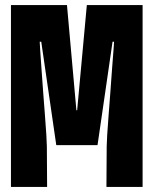

<svg xmlns="http://www.w3.org/2000/svg" viewBox="-20 -734 603 754"><path d="M23 0V-714H243L280 -301H283L321 -714H540V0H398L399 -159Q399 -172 401 -204.5Q403 -237 406.5 -281.5Q410 -326 413.5 -373.5Q417 -421 420 -463Q423 -505 425.5 -534Q428 -563 428 -570H422L363 -164H201L142 -570H136Q136 -563 138 -534Q140 -505 143 -462.5Q146 -420 149.5 -372.5Q153 -325 156.5 -281Q160 -237 162 -204Q164 -171 164 -159L165 0Z"/></svg>

Font: Noto Sans Mono SemiCondensed Black
Style: Regular
Weight: 900
Width: 4
Designer: Monotype Design Team
Foundry: Monotype Imaging Inc.
Version: Version 2.014; ttfautohint (v1.8.4.7-5d5b)